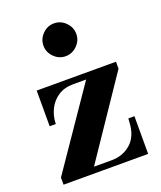

<svg xmlns="http://www.w3.org/2000/svg" viewBox="-133 -800 743 885"><g transform="rotate(-20 238.0 -357.0)"><path d="M28 -15 25 -35 303 -441H432L446 -415.9L175 -15ZM25 0V-35L33 -30H272Q328 -30 367 -64.8Q406 -99.5 409 -169L410.2 -185H440V0ZM57 -275V-450H446V-416L438 -420H225Q182 -420 151.5 -400.2Q121 -380.4 104.5 -347.5Q88 -314.6 87 -275ZM237 -553Q205 -553 181 -577Q157 -601 157 -633Q157 -666 181 -690Q205 -714 237 -714Q270 -714 294 -690Q318 -666 318 -633Q318 -601 294 -577Q270 -553 237 -553Z"/></g></svg>

Font: Libre Bodoni
Style: Regular
Weight: 400
Designer: Pablo Impallari, Rodrigo Fuenzalida
Foundry: Impallari Type
Version: Version 2.005;gftools[0.9.23]